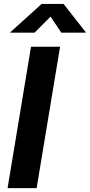

<svg xmlns="http://www.w3.org/2000/svg" viewBox="-20 -968 461 988"><path d="M289.1 -727.5 168.5 0H19L139.6 -727.5ZM157.7 -799.8H32.7L33.7 -802.7L194.3 -947.8H307.1L420.9 -802.7L420.4 -799.8H295.4L240.2 -882.8Z"/></svg>

Font: Inter 17pt
Style: Bold Italic
Weight: 700
Italic angle: -9.3988°
Version: Version 4.001;git-66647c0bb